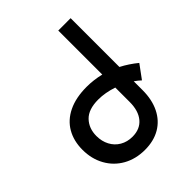

<svg xmlns="http://www.w3.org/2000/svg" viewBox="-219 -895 1038 1038"><g transform="rotate(-45 300.0 -376.0)"><path d="M500.5 -770.5V-397.5Q548 -373 592 -337L535.5 -260Q520 -274.5 500.5 -288V-220.5Q500.5 -147.5 474 -93.8Q447.5 -40 398.2 -11.2Q349 17.5 281.5 17.5Q211.5 17.5 157.2 -13Q103 -43.5 72.8 -98Q42.5 -152.5 42.5 -222Q42.5 -289.5 71.8 -340.2Q101 -391 158.8 -419Q216.5 -447 299 -447Q352.5 -447 406 -434V-770.5ZM284 -80.5Q342 -80.5 374 -118.5Q406 -156.5 406 -224.5V-334.5Q347.5 -354 295 -354Q220 -354 184.2 -316.8Q148.5 -279.5 148.5 -221.5Q148.5 -181 165.5 -148.8Q182.5 -116.5 213.5 -98.5Q244.5 -80.5 284 -80.5Z"/></g></svg>

Font: JuliaMono Medium
Style: Regular
Weight: 500
Monospace: yes
Designer: cormullion
Foundry: corm
Version: Version 0.054; ttfautohint (v1.8.4)